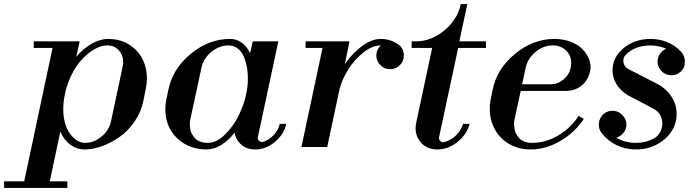

<svg xmlns="http://www.w3.org/2000/svg" viewBox="-104 -718 3387 938"><path d="M-84 200.2V168H14.2L152.8 -483.9H61V-516.1H285.2L269 -440.9Q302.7 -481 343.8 -504.4Q384.8 -527.8 423.8 -527.8Q489.3 -527.8 536.6 -493.7Q584 -459.5 602.5 -404.8Q621.1 -350.1 608.9 -288.1L597.2 -228Q585.9 -171.9 553.7 -124.8Q521.5 -77.6 479.7 -48.6Q438 -19.5 393.6 -3.7Q349.1 12.2 310.1 12.2Q271.5 12.2 239.7 -11Q208 -34.2 190.9 -75.2L139.2 168H225.1V200.2ZM240.2 -62Q273.4 -18.6 314.9 -20Q357.9 -21.5 393.3 -51.8Q428.7 -82 438 -124L495.1 -392.1Q504.4 -434.6 481.4 -466.1Q458.5 -497.6 417 -496.1Q373 -494.6 324.2 -454.1Q283.7 -421.4 254.6 -369.9Q225.6 -318.4 212.9 -257.8Q200.2 -197.3 207.5 -146.2Q214.8 -95.2 240.2 -62Z M904.8 12.2Q855.5 12.2 814 -6.8Q772.5 -25.9 744.6 -61Q716.8 -95.2 707.8 -140.9Q698.7 -186.5 709.5 -235.8L718.8 -279.8Q739.7 -382.3 828.1 -455.1Q916.5 -527.8 1019.5 -527.8Q1051.8 -527.8 1077.1 -509.5Q1102.5 -491.2 1117.7 -458L1130.9 -516.1H1255.9L1155.8 -48.8Q1152.8 -36.6 1162.4 -29.3Q1171.9 -22 1182.6 -24.9Q1211.4 -35.2 1233.9 -59.1Q1256.3 -83 1262.7 -112.8H1294.4Q1283.2 -61 1238.8 -24.4Q1194.3 12.2 1142.6 12.2Q1103 12.2 1075.7 -10.7Q1048.3 -33.7 1042.5 -69.8Q976.1 12.2 904.8 12.2ZM824.7 -129.9Q823.2 -122.1 823.2 -111.8Q823.2 -101.6 825.2 -88.6Q827.1 -75.7 833.5 -64Q839.8 -52.2 849.1 -42.2Q858.4 -32.2 874.8 -26.1Q891.1 -20 911.6 -20Q953.1 -20 993.9 -59.3Q1034.7 -98.6 1061 -151.9Q1087.4 -205.1 1098.6 -257.8Q1105.5 -288.1 1106.7 -320.8Q1107.9 -353.5 1103 -384.8Q1098.1 -416 1087.4 -440.9Q1076.7 -465.8 1057.4 -481Q1038.1 -496.1 1012.7 -496.1Q966.8 -496.1 928.2 -464.1Q889.6 -432.1 879.9 -386.2Q871.6 -347.7 852.5 -258.1Q833.5 -168.5 824.7 -129.9Z M1368.7 0 1471.7 -483.9H1388.7V-516.1H1603.5L1580.6 -404.8Q1617.7 -458.5 1665 -493.2Q1712.4 -527.8 1756.8 -527.8Q1807.6 -527.8 1849.6 -495.1Q1869.1 -475.1 1869.1 -447.3Q1869.1 -419.4 1849.6 -399.9Q1830.1 -379.9 1802 -379.9Q1773.9 -379.9 1754.4 -399.9Q1733.9 -420.4 1734.4 -447.8Q1734.9 -475.1 1755.9 -496.1Q1714.8 -496.1 1671.1 -461.4Q1627.4 -426.8 1596.9 -377.9Q1566.4 -329.1 1554.7 -282.2L1494.6 0Z M2032.2 12.2Q1980 12.2 1950 -24.4Q1919.9 -61 1928.2 -112.8L2007.3 -483.9H1907.2V-516.1H1928.2Q2002.9 -516.1 2067.4 -569.8Q2131.8 -623.5 2147 -698.2H2179.2L2140.1 -516.1H2270V-483.9H2134.3L2041 -47.9Q2038.6 -37.6 2046.9 -29.3Q2055.2 -21 2066.4 -23.9Q2098.6 -32.2 2123.8 -56.6Q2148.9 -81.1 2158.2 -112.8H2190.4Q2176.8 -61 2130.9 -24.4Q2085 12.2 2032.2 12.2Z M2488.8 12.2Q2423.8 12.2 2374 -20.5Q2324.2 -53.2 2302.2 -110.6Q2280.3 -168 2293.9 -235.8L2302.7 -279.8Q2323.7 -382.3 2412.4 -455.1Q2501 -527.8 2604 -527.8Q2676.3 -527.8 2728 -490.2Q2758.3 -464.8 2771.5 -434.1Q2784.7 -403.3 2780 -375.7Q2775.4 -348.1 2760.3 -325Q2745.1 -301.8 2719.2 -287.8Q2693.4 -273.9 2663.6 -273.9H2439.9L2408.7 -129.9Q2406.2 -122.6 2407.2 -111.6Q2408.2 -100.6 2409.7 -88.4Q2411.1 -76.2 2417.7 -64Q2424.3 -51.8 2433.6 -42Q2442.9 -32.2 2459 -26.1Q2475.1 -20 2495.6 -20Q2562.5 -20 2623.5 -56.4Q2684.6 -92.8 2722.7 -151.9L2748 -137.2Q2704.6 -70.8 2633.5 -29.3Q2562.5 12.2 2488.8 12.2ZM2446.8 -306.2H2585Q2620.1 -306.2 2648.2 -328.9Q2676.3 -351.6 2683.6 -386.2Q2693.8 -434.6 2667 -465.3Q2640.1 -496.1 2596.7 -496.1Q2550.8 -496.1 2512.2 -464.1Q2473.6 -432.1 2463.9 -386.2Z M3002.4 12.2Q2951.2 12.2 2907.2 -9.5Q2863.3 -31.2 2835.4 -67.9Q2818.8 -88.9 2821.8 -116Q2824.7 -143.1 2844.7 -161.1Q2866.2 -179.2 2893.8 -176.8Q2921.4 -174.3 2939.5 -152.8Q2957 -130.9 2956.5 -109.1Q2956.1 -87.4 2942.4 -69.8Q2928.7 -52.2 2907.7 -44.9Q2949.2 -20 3002.4 -20Q3047.9 -20 3083.5 -38.1Q3113.8 -51.8 3125.7 -82.3Q3137.7 -112.8 3126.7 -143.3Q3115.7 -173.8 3086.4 -188L2983.4 -242.2Q2939.9 -261.7 2914.3 -297.1Q2888.7 -332.5 2888.7 -375Q2888.7 -438.5 2942.9 -483.2Q2997.1 -527.8 3073.7 -527.8Q3117.7 -527.8 3156.5 -511.7Q3195.3 -495.6 3220.7 -467.8Q3230.5 -459 3237.1 -442.9Q3243.7 -426.8 3241 -404.8Q3238.3 -382.8 3220.7 -367.2Q3199.7 -348.6 3171.9 -350.3Q3144 -352.1 3125.5 -373Q3108.4 -393.1 3108.4 -415.8Q3108.4 -438.5 3120.6 -455.3Q3132.8 -472.2 3150.4 -480Q3112.3 -496.1 3073.7 -496.1Q3000 -496.1 2953.6 -451.2Q2938.5 -436 2941.7 -414.6Q2944.8 -393.1 2963.4 -381.8L3103.5 -310.1Q3148.4 -287.6 3175 -247.8Q3201.7 -208 3201.7 -161.1Q3201.7 -88.9 3143.3 -38.3Q3085 12.2 3002.4 12.2Z"/></svg>

Font: Fin Serif Display
Style: Italic
Weight: 400
Italic angle: -12°
Designer: J. Blake Harris
Version: Version 1.006;FEAKit 1.0